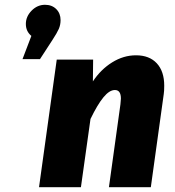

<svg xmlns="http://www.w3.org/2000/svg" viewBox="-20 -782 732 802"><path d="M233 -698Q233 -678 225.5 -661Q218 -644 199 -615L147 -535H74L111 -632Q88 -651 88 -682Q88 -713 112 -737.5Q136 -762 168 -762Q197 -762 215 -744Q233 -726 233 -698ZM666 -424Q666 -401 664 -389L610 0H435L483 -346L485 -370Q485 -406 460 -406Q437 -406 412 -375.5Q387 -345 358 -285L318 0H143L217 -533H369L368 -442Q401 -492 448.5 -521.5Q496 -551 548 -551Q604 -551 635 -517.5Q666 -484 666 -424Z"/></svg>

Font: Trujillo ExtraBold
Style: Italic
Weight: 800
Italic angle: -8°
Designer: Fira Sans original fonts by bBox Type GmbH, Carrois Corporate GbR, & Edenspiekermann AG / Changes by Cristiano Sobral
Foundry: Fira Sans original fonts by bBox Type GmbH, Carrois Corporate GbR, & Edenspiekermann AG / Changes by Cristiano Sobral
Version: Version 4.301;July 28, 2020;FontCreator 13.0.0.2655 64-bit